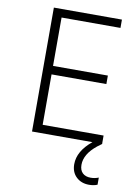

<svg xmlns="http://www.w3.org/2000/svg" viewBox="-103 -798 812 1114"><g transform="rotate(10 302.5 -241.5)"><path d="M122 -730H523V-681H176V-396H499V-346H176V-49H535V-1L536 0L509 20Q438 77 438 140Q438 172 455.5 188.5Q473 205 503 205Q528 205 550 196V238Q529 247 501 247Q455 247 425.5 219Q396 191 396 144Q396 67 478 0H122Z"/></g></svg>

Font: Sora-SIA ExtraLight
Style: Regular
Weight: 200
Designer: Jonathan Barnbrook, Julián Moncada
Foundry: Barnbrook Fonts
Version: Version 2.000